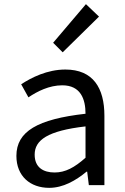

<svg xmlns="http://www.w3.org/2000/svg" viewBox="-20 -892 603 925"><path d="M217 13C284 13 345 -22 397 -65H400L408 0H483V-334C483 -469 428 -557 295 -557C207 -557 131 -518 82 -486L117 -423C160 -452 217 -481 280 -481C369 -481 392 -414 392 -344C161 -318 59 -259 59 -141C59 -43 126 13 217 13ZM243 -61C189 -61 147 -85 147 -147C147 -217 209 -262 392 -283V-132C339 -85 295 -61 243 -61ZM282 -640 457 -812 394 -872 236 -686Z"/></svg>

Font: Noto Sans CJK HK
Style: Regular
Weight: 400
Designer: Ryoko NISHIZUKA 西塚涼子 (kana, bopomofo & ideographs); Paul D. Hunt (Latin, Greek & Cyrillic); Sandoll Communications 산돌커뮤니
Foundry: Adobe
Version: Version 2.004;hotconv 1.0.118;makeotfexe 2.5.65603